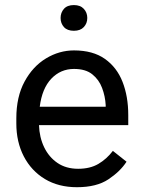

<svg xmlns="http://www.w3.org/2000/svg" viewBox="-20 -740 570 769"><path d="M288.1 9.8Q214.4 9.8 159.9 -22.9Q105.5 -55.7 75.4 -113.5Q45.4 -171.4 45.4 -245.6V-266.1Q45.4 -352.5 78.4 -413.3Q111.3 -474.1 164.3 -506.1Q217.3 -538.1 276.4 -538.1Q352.1 -538.1 400.1 -504.2Q448.2 -470.2 470.9 -411.9Q493.7 -353.5 493.7 -279.3V-238.8H136.2Q137.7 -190.4 156.7 -150.6Q175.8 -110.8 210.2 -87.4Q244.6 -64 293 -64Q340.8 -64 374 -83.5Q407.2 -103 432.1 -135.7L486.8 -92.3Q461.4 -53.2 414.1 -21.7Q366.7 9.8 288.1 9.8ZM276.4 -463.9Q222.7 -463.9 185.5 -424.8Q148.4 -385.7 139.2 -312.5H403.3V-319.3Q401.4 -354.5 388.9 -387.7Q376.5 -420.9 349.6 -442.4Q322.8 -463.9 276.4 -463.9ZM222.7 -668Q222.7 -689.5 236.1 -704.6Q249.5 -719.7 275.9 -719.7Q301.8 -719.7 315.7 -704.6Q329.6 -689.5 329.6 -668Q329.6 -646.5 315.7 -631.6Q301.8 -616.7 275.9 -616.7Q249.5 -616.7 236.1 -631.6Q222.7 -646.5 222.7 -668Z"/></svg>

Font: Vazirmatn RD UI
Style: Regular
Weight: 400
Designer: Saber Rastikerdar
Foundry: Saber Rastikerdar
Version: Version 33.003